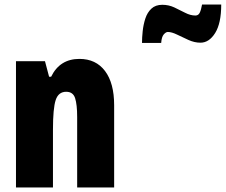

<svg xmlns="http://www.w3.org/2000/svg" viewBox="-20 -821 989 841"><path d="M328 -563Q400 -563 440 -510Q480 -457 480 -360V0H318V-308Q318 -363 309 -391Q300 -419 270 -419Q236 -419 224 -383Q212 -347 212 -253V0H50V-553H177L195 -485H204Q242 -563 328 -563ZM602 -633Q602 -656 605 -684.5Q608 -713 616.5 -739.5Q625 -766 643 -783Q661 -800 691 -800Q719 -800 743.5 -788.5Q768 -777 791 -765Q814 -753 836 -753Q849 -753 855 -765.5Q861 -778 865 -801H949Q949 -719 922.5 -676.5Q896 -634 858 -634Q832 -634 805.5 -646Q779 -658 755.5 -669.5Q732 -681 715 -681Q707 -681 697.5 -670.5Q688 -660 686 -633Z"/></svg>

Font: Noto Sans Thai Looped ExtraCondensed Black
Style: Regular
Weight: 900
Width: 2
Designer: Sasikarn Vongin, Ben Mitchell
Foundry: The Fontpad Ltd
Version: Version 1.001; ttfautohint (v1.8.4.7-5d5b)